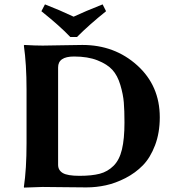

<svg xmlns="http://www.w3.org/2000/svg" viewBox="-20 -853 801 876"><path d="M168.9 -801.8 185.1 -833Q252 -807.1 315.9 -776.9Q366.7 -800.8 448.2 -833L463.9 -801.8Q388.7 -741.7 331.1 -684.1H300.8Q254.9 -732.9 168.9 -801.8ZM245.1 -101.1Q245.1 -76.2 266.6 -63.5Q288.1 -50.8 342.8 -50.8Q398.9 -50.8 435.1 -60.3Q471.2 -69.8 498 -96.4Q524.9 -123 536.4 -171.1Q547.9 -219.2 547.9 -293.9Q547.9 -349.1 544.9 -385.5Q542 -421.9 529.1 -465.3Q516.1 -508.8 492.7 -534.4Q469.2 -560.1 425 -577.6Q380.9 -595.2 317.9 -595.2Q244.6 -595.2 245.1 -544.9ZM174.8 -645Q210 -645 265.4 -646.5Q320.8 -647.9 356 -647.9Q502.9 -647.9 606 -554.9Q709 -461.9 709 -317.9Q709 -247.1 687.5 -190.4Q666 -133.8 632.1 -98.9Q598.1 -64 552.5 -40.5Q506.8 -17.1 462.9 -7.6Q418.9 2 374 2Q329.1 2 271 1Q212.9 0 174.8 0L89.8 2.9L88.9 0Q101.1 -81.1 101.1 -200.2V-444.8Q101.1 -560.1 88.9 -645L90.8 -647.9Q140.6 -645 174.8 -645Z"/></svg>

Font: Linux Biolinum
Style: Bold
Weight: 700
Designer: Philipp H. Poll
Foundry: Philipp H. Poll
Version: Version 1.3.2 ; ttfautohint (v0.9)